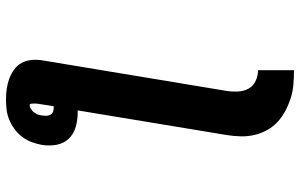

<svg xmlns="http://www.w3.org/2000/svg" viewBox="-200 -575 1000 640"><g transform="rotate(-90 300.0 -255.0)"><path d="M386 225Q362 225 338.5 223Q315 221 293 214Q271 207 251 196.5Q231 186 214.5 171Q198 156 187 136.5Q176 117 170.5 94.5Q165 72 165.5 48Q166 24 170 0L252 -496Q251 -496 249 -496Q247 -496 245 -496Q221 -496 197.5 -502.5Q174 -509 158 -525.5Q142 -542 137.5 -566Q133 -590 137 -615Q140 -632 146 -648.5Q152 -665 163 -680Q174 -695 189 -706Q204 -717 220.5 -724Q237 -731 254.5 -733Q272 -735 289 -735Q307 -735 324.5 -732.5Q342 -730 358 -724Q374 -718 388 -708Q402 -698 410 -683.5Q418 -669 420 -651Q422 -633 419 -615L317 0Q314 19 315 38.5Q316 58 324.5 73.5Q333 89 350 97Q367 105 386 105ZM259 -576Q261 -576 262.5 -576Q264 -576 266 -576L272 -615Q273 -621 274 -627Q275 -633 275 -638.5Q275 -644 274.5 -650Q274 -656 269 -656Q264 -656 259.5 -653.5Q255 -651 251.5 -648Q248 -645 245 -641Q242 -637 240 -633Q238 -629 237 -624.5Q236 -620 235 -615Q234 -608 234 -601Q234 -594 237 -588Q240 -582 246 -579Q252 -576 259 -576Z"/></g></svg>

Font: Iosevka Slab Heavy Extended
Style: Italic
Weight: 900
Width: 7
Italic angle: -9°
Monospace: yes
Designer: Belleve Invis
Foundry: Belleve Invis
Version: Version 11.1.0; ttfautohint (v1.8.3)